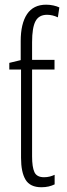

<svg xmlns="http://www.w3.org/2000/svg" viewBox="-20 -785 286 815"><path d="M175.8 -765.1Q191.9 -765.1 207 -761.7Q222.2 -758.3 231.9 -753.4L225.6 -711.4Q203.1 -722.2 179.7 -722.2Q145 -722.2 130.6 -694.8Q116.2 -667.5 116.2 -606V-530.8H211.4V-489.7H116.2V-121.1Q116.2 -75.7 126.2 -54.2Q136.2 -32.7 167 -32.7Q179.7 -32.7 191.2 -35.6Q202.6 -38.6 211.9 -43V-2.4Q200.2 3.4 186.3 6.6Q172.4 9.8 155.8 9.8Q107.9 9.8 88.6 -22Q69.3 -53.7 69.3 -115.2V-489.7H19.5V-518.1L67.9 -529.8V-610.4Q67.9 -684.6 94.7 -724.9Q121.6 -765.1 175.8 -765.1Z"/></svg>

Font: Open Sans Condensed Light
Style: Regular
Weight: 300
Width: 3
Designer: Monotype Design Team
Foundry: Monotype Imaging Inc.
Version: Version 3.003; ttfautohint (v1.8.4)